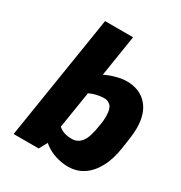

<svg xmlns="http://www.w3.org/2000/svg" viewBox="-179 -889 960 1021"><g transform="rotate(30 300.5 -378.5)"><path d="M386 6Q356 6 327 -1Q298 -8 273.5 -20.5Q249 -33 230 -50L203 0H49L170 -763H342L302 -510Q334 -526 369.5 -535Q405 -544 431 -544Q510 -544 555.5 -494Q601 -444 601 -353Q601 -331 597 -297.5Q593 -264 587 -227Q576 -152 548 -100Q520 -48 479 -21Q438 6 386 6ZM331 -132Q366 -132 389 -162.5Q412 -193 423 -272Q426 -287 427 -301Q428 -315 428 -325Q428 -372 412 -389Q396 -406 372 -406Q351 -406 326.5 -400.5Q302 -395 283 -385L247 -159Q262 -146 281 -139Q300 -132 331 -132Z"/></g></svg>

Font: Exo Thin ExtraBold
Style: Italic
Weight: 800
Italic angle: -9°
Version: Version 2.000